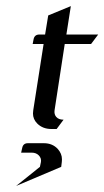

<svg xmlns="http://www.w3.org/2000/svg" viewBox="-20 -426 344 634"><path d="M33.2 188 111.8 125 115.2 108.9Q117.2 96.2 107.9 86.9Q99.1 78.1 85 78.1H49.8L53.2 63Q56.2 46.9 71.8 46.9H125Q152.8 46.9 170.4 65.4Q184.6 81.1 184.6 100.1Q184.6 106 184.1 108.9L182.1 125ZM87.9 -280.8 90.8 -295.9Q93.8 -312 109.9 -312H128.9L139.2 -375L213.9 -405.8L199.2 -312H304.2L280.8 -280.8H193.8L160.2 -62Q158.2 -48.3 166 -39.6Q173.8 -30.8 189.9 -30.8L167 0H149.9Q121.1 0 103 -18.1Q88.9 -32.2 88.9 -51.3Q88.9 -54.2 89.8 -62L124 -280.8Z"/></svg>

Font: Hhenum
Style: Italic
Weight: 400
Designer: T. Christopher White
Version: Version 1.0